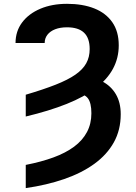

<svg xmlns="http://www.w3.org/2000/svg" viewBox="-20 -757 702 990"><path d="M112.8 -156.2V-268.6Q203.6 -295.4 266.8 -320.3Q330.1 -345.2 368.7 -372.1Q407.2 -398.9 424.8 -430.9Q442.4 -462.9 442.4 -503.9Q442.4 -561 413.1 -588.6Q383.8 -616.2 325.7 -616.2Q290.5 -616.2 264.6 -606.2Q238.8 -596.2 224.6 -577.9Q210.4 -559.6 210.4 -535.2H60.1Q60.1 -595.7 94 -641.1Q127.9 -686.5 188 -711.9Q248 -737.3 325.7 -737.3Q406.2 -737.3 466.1 -713.6Q525.9 -689.9 559.1 -642.3Q592.3 -594.7 592.3 -523.4Q592.3 -458 562.7 -402.8Q533.2 -347.7 473.6 -302.5Q414.1 -257.3 324 -221.2Q233.9 -185.1 112.8 -156.2ZM367.2 -277.3 399.4 -364.7Q460.9 -361.3 506.6 -337.6Q552.2 -314 577.4 -271.2Q602.5 -228.5 602.5 -168Q602.5 -86.9 567.1 -23.2Q531.7 40.5 466.3 87.9Q400.9 135.3 311 166.3Q221.2 197.3 112.8 212.9V93.3Q192.9 77.6 255.6 54.7Q318.4 31.7 362.1 -0.7Q405.8 -33.2 428.5 -76.2Q451.2 -119.1 451.2 -172.9Q451.2 -226.6 432.9 -250.5Q414.6 -274.4 367.2 -277.3Z"/></svg>

Font: Inter 18pt
Style: Bold
Weight: 700
Designer: Rasmus Andersson
Foundry: rsms
Version: Version 4.001;git-66647c0bb